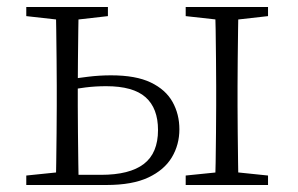

<svg xmlns="http://www.w3.org/2000/svg" viewBox="-20 -528 851 548"><path d="M164 0V-29H268Q350 -29 390.5 -60Q431 -91 431 -157Q431 -219 395.5 -250.5Q360 -282 283 -282Q253 -282 224.5 -278.5Q196 -275 167 -269V-300Q199 -305 231.5 -309Q264 -313 297 -313Q368 -313 410.5 -292.5Q453 -272 472.5 -237Q492 -202 492 -159Q492 -115 470.5 -79Q449 -43 403.5 -21.5Q358 0 284 0ZM139 0Q140 -24 140.5 -64.5Q141 -105 141.5 -148.5Q142 -192 142 -226V-283Q142 -316 141.5 -359.5Q141 -403 140.5 -443.5Q140 -484 139 -508H205Q204 -484 203.5 -443.5Q203 -403 202.5 -359.5Q202 -316 202 -282V-226Q202 -192 202.5 -148.5Q203 -105 203.5 -64.5Q204 -24 205 0ZM593 0Q595 -24 595.5 -64.5Q596 -105 596.5 -148.5Q597 -192 597 -226V-283Q597 -316 596.5 -359.5Q596 -403 595.5 -443.5Q595 -484 593 -508H661Q660 -484 659.5 -443.5Q659 -403 658.5 -359.5Q658 -316 658 -283V-226Q658 -192 658.5 -148.5Q659 -105 659.5 -64.5Q660 -24 661 0ZM55 -482V-508H288V-482L183 -470H162ZM510 0V-27L618 -38H639L745 -27V0ZM510 -482V-508H745V-482L639 -470H618ZM55 0V-27L162 -38H175V0Z"/></svg>

Font: Source Han Serif JP VF
Style: Regular
Weight: 250
Designer: Ryoko NISHIZUKA 西塚涼子 (kana & ideographs); Frank Grießhammer (Latin, Greek & Cyrillic); Wenlong ZHANG 张文龙 (bopomofo); San
Foundry: Adobe
Version: Version 2.001;hotconv 1.1.0;makeotfexe 2.6.0